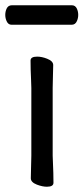

<svg xmlns="http://www.w3.org/2000/svg" viewBox="-28 -699 317 729"><path d="M244 -605H16Q3 -605 -3 -619Q-8 -630 -8 -642.5Q-8 -655 -3 -666Q3 -679 17 -679H245Q258 -679 264 -666Q269 -655 269 -642.5Q269 -630 264 -619Q258 -605 244 -605ZM91 -108V-365Q91 -375 90 -395Q88 -436 88 -469Q88 -484 113 -484Q131 -484 151 -476Q174 -467 174 -452Q174 -444 173 -410Q172 -376 172 -365V-108Q172 -103 173 -82Q175 -41 175 -5Q175 10 150 10Q133 10 112 2Q89 -7 89 -22Q89 -31 90 -66.5Q91 -102 91 -108Z"/></svg>

Font: Moon Stars Kai
Style: Bold
Weight: 700
Designer: GuiWonder
Version: Version 1.101